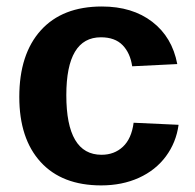

<svg xmlns="http://www.w3.org/2000/svg" viewBox="-20 -558 596 588"><path d="M290 9.8Q169.9 9.8 104.5 -61.8Q39.1 -133.3 39.1 -261.2Q39.1 -392.1 105 -465.1Q170.9 -538.1 292 -538.1Q385.3 -538.1 446.3 -491.2Q507.3 -444.3 522.9 -361.8L384.8 -355Q378.9 -395.5 355.5 -419.7Q332 -443.8 289.1 -443.8Q183.1 -443.8 183.1 -266.6Q183.1 -84 291 -84Q330.1 -84 356.4 -108.6Q382.8 -133.3 389.2 -182.1L526.9 -175.8Q519.5 -121.6 488 -79.1Q456.5 -36.6 405.3 -13.4Q354 9.8 290 9.8Z"/></svg>

Font: Liberation Sans
Style: Bold
Weight: 700
Designer: Steve Matteson
Foundry: Ascender Corporation
Version: Version 2.1.5